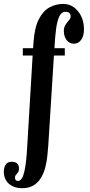

<svg xmlns="http://www.w3.org/2000/svg" viewBox="-84 -776 473 1006"><path d="M32 210Q3.5 210 -18.2 199.5Q-40 189 -52 169.8Q-64 150.5 -64 124Q-64 100.5 -53.8 86Q-43.5 71.5 -23.5 71.5Q-4 71.5 5.8 80.5Q15.5 89.5 15.5 107Q15.5 120 10.5 127.2Q5.5 134.5 0 140Q-5.5 145.5 -5.5 154.5Q-5.5 163 -1.8 167.5Q2 172 10.5 172Q22 172 30.2 158.8Q38.5 145.5 43.8 122Q49 98.5 52.5 67.8Q56 37 58 2L87 -485H35.5V-523.5H89.5L91.5 -553.5Q97 -632.5 120 -676.5Q143 -720.5 176.8 -738Q210.5 -755.5 247.5 -755.5Q278 -755.5 302.5 -738.2Q327 -721 341.5 -690.8Q356 -660.5 356 -622.5Q356 -587.5 341.2 -567.2Q326.5 -547 303 -547Q280 -547 265.2 -566Q250.5 -585 250.5 -614Q250.5 -633 259.2 -646.2Q268 -659.5 277 -669.8Q286 -680 286 -689.5Q286 -702 279.5 -708Q273 -714 258 -714Q237.5 -714 226.2 -689Q215 -664 210 -625Q205 -586 202.5 -544.5L201.5 -523.5H255.5V-485H198.5L169 -14Q167 12.5 163.8 43Q160.5 73.5 152.8 103Q145 132.5 130.2 156.8Q115.5 181 91.5 195.5Q67.5 210 32 210Z"/></svg>

Font: Imbue Thin 10pt ExtraBold
Style: Regular
Weight: 800
Version: Version 1.102